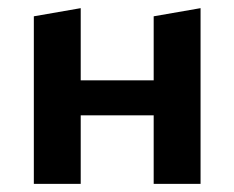

<svg xmlns="http://www.w3.org/2000/svg" viewBox="-20 -451 575 471"><path d="M472 -431V0H357V-168H178V0H63V-411L178 -431V-254H357V-411Z"/></svg>

Font: Ysabeau Infant
Style: Bold
Weight: 700
Designer: Christian Thalmann (Catharsis Fonts)
Version: Version 0.003